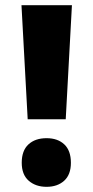

<svg xmlns="http://www.w3.org/2000/svg" viewBox="-20 -803 361 742"><path d="M234 -342H87L63 -783H258ZM64 -174Q64 -221 90 -245Q116 -269 160 -269Q203 -269 228.5 -245Q254 -221 254 -174Q254 -128 228 -104.5Q202 -81 160 -81Q118 -81 91 -104.5Q64 -128 64 -174Z"/></svg>

Font: Noto Sans Kannada UI Condensed Black
Style: Regular
Weight: 900
Width: 3
Designer: Jelle Bosma - Monotype Design Team
Foundry: Monotype Imaging Inc.
Version: Version 2.005; ttfautohint (v1.8.4.7-5d5b)